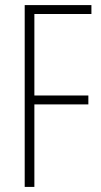

<svg xmlns="http://www.w3.org/2000/svg" viewBox="-20 -734 398 754"><path d="M115 0V-324H327V-359H115V-679H339V-714H77V0Z"/></svg>

Font: Noto Sans Kannada ExtraCondensed ExtraLight
Style: Regular
Weight: 200
Width: 2
Designer: Jelle Bosma - Monotype Design Team
Foundry: Monotype Imaging Inc.
Version: Version 2.005